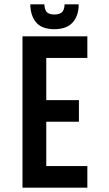

<svg xmlns="http://www.w3.org/2000/svg" viewBox="-20 -868 504 888"><path d="M194 -405H345V-305H194V-100H384V0H84V-700H384V-600H194ZM344 -848Q344 -795 316 -764Q288 -733 231 -733Q174 -733 147.5 -764Q121 -795 120 -848H185Q187 -819 198.5 -810Q210 -801 231 -801Q253 -801 265 -810Q277 -819 279 -848Z"/></svg>

Font: Bebas Neue Bold
Style: Regular
Weight: 700
Designer: Ryoichi Tsunekawa & LGV (GE)
Foundry: Free Software Foundation, Inc.
Version: Version 1.003 August 13, 2016